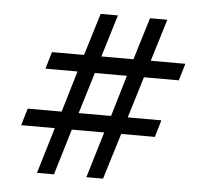

<svg xmlns="http://www.w3.org/2000/svg" viewBox="-43 -539 637 608"><g transform="rotate(5 275.5 -234.5)"><path d="M407 -306 367 -175H474L458 -121H351L306 25H253L297 -121H194L150 25H96L140 -121H33L49 -175H157L196 -306H94L110 -360H212L253 -494H308L267 -360H369L410 -494H465L424 -360H534L518 -306ZM353 -306H251L211 -175H314Z"/></g></svg>

Font: Grenze
Style: Italic
Weight: 400
Italic angle: -10°
Designer: Renata Polastri
Foundry: Omnibus-Type
Version: Version 1.002; ttfautohint (v1.8)